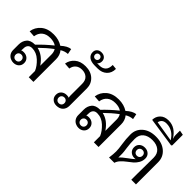

<svg xmlns="http://www.w3.org/2000/svg" viewBox="12 -1397 2059 2059"><g transform="rotate(45 1041.5 -367.5)"><path d="M64.2 -88.3V-171.7Q64.2 -223.3 93.8 -259.2Q123.3 -295 190 -295H190.8Q257.5 -365.8 345.8 -437.5Q311.7 -461.7 254.2 -461.7Q195.8 -461.7 160.8 -432.1Q125.8 -402.5 118.3 -350L47.5 -355Q56.7 -422.5 110.4 -468.8Q164.2 -515 254.2 -515Q333.3 -515 390 -477.5Q448.3 -530.8 497.5 -535L510 -473.3Q464.2 -470.8 425 -445.8Q460 -403.3 460 -343.3V0H389.2V-94.2Q367.5 -147.5 314.2 -197.1Q260.8 -246.7 194.2 -246.7Q163.3 -246.7 147.1 -228.8Q130.8 -210.8 130.8 -181.7Q130.8 -160 127.5 -146.7Q141.7 -152.5 161.7 -152.5Q199.2 -152.5 223.3 -130.4Q247.5 -108.3 247.5 -72.5Q247.5 -36.7 223.3 -14.6Q199.2 7.5 161.7 7.5Q142.5 7.5 125 0.8Q96.7 -9.2 80.4 -32.9Q64.2 -56.7 64.2 -88.3ZM192.9 -103.8Q180.8 -115.8 161.7 -115.8Q142.5 -115.8 130.4 -103.8Q118.3 -91.7 118.3 -72.5Q118.3 -53.3 130.4 -41.2Q142.5 -29.2 161.7 -29.2Q180.8 -29.2 192.9 -41.2Q205 -53.3 205 -72.5Q205 -91.7 192.9 -103.8ZM233.3 -290Q325 -270 389.2 -174.2V-343.3Q389.2 -383.3 371.7 -410Q297.5 -354.2 233.3 -290Z M560.8 -378.3Q569.2 -435 615 -475Q660.8 -515 737.5 -515Q818.3 -515 866.7 -469.6Q915 -424.2 915 -355V-150V-92.5Q915 -47.5 887.9 -20.4Q860.8 6.7 813.3 6.7Q775.8 6.7 751.7 -15.4Q727.5 -37.5 727.5 -73.3Q727.5 -109.2 751.7 -131.2Q775.8 -153.3 813.3 -153.3Q833.3 -153.3 847.5 -147.5Q844.2 -161.7 844.2 -179.2V-355Q844.2 -407.5 814.6 -434.6Q785 -461.7 737.5 -461.7Q692.5 -461.7 665 -438.3Q637.5 -415 630.8 -373.3ZM844.6 -104.6Q832.5 -116.7 813.3 -116.7Q794.2 -116.7 782.1 -104.6Q770 -92.5 770 -73.3Q770 -54.2 782.1 -42.1Q794.2 -30 813.3 -30Q832.5 -30 844.6 -42.1Q856.7 -54.2 856.7 -73.3Q856.7 -92.5 844.6 -104.6Z M778.8 -699.6Q769.2 -709.2 754.2 -709.2Q739.2 -709.2 729.6 -699.6Q720 -690 720 -675Q720 -660 729.6 -650.4Q739.2 -640.8 754.2 -640.8Q769.2 -640.8 778.8 -650.4Q788.3 -660 788.3 -675Q788.3 -690 778.8 -699.6ZM825 -675Q825 -642.5 801.7 -624.2H816.7H837.5Q880.8 -624.2 907.1 -649.6Q933.3 -675 933.3 -730L987.5 -724.2Q987.5 -661.7 948.3 -625Q909.2 -588.3 845.8 -588.3H800Q745.8 -588.3 714.6 -611.2Q683.3 -634.2 683.3 -675Q683.3 -705 702.9 -722.9Q722.5 -740.8 754.2 -740.8Q785.8 -740.8 805.4 -722.9Q825 -705 825 -675Z M1051.7 -88.3V-171.7Q1051.7 -223.3 1081.2 -259.2Q1110.8 -295 1177.5 -295H1178.3Q1245 -365.8 1333.3 -437.5Q1299.2 -461.7 1241.7 -461.7Q1183.3 -461.7 1148.3 -432.1Q1113.3 -402.5 1105.8 -350L1035 -355Q1044.2 -422.5 1097.9 -468.8Q1151.7 -515 1241.7 -515Q1320.8 -515 1377.5 -477.5Q1435.8 -530.8 1485 -535L1497.5 -473.3Q1451.7 -470.8 1412.5 -445.8Q1447.5 -403.3 1447.5 -343.3V0H1376.7V-94.2Q1355 -147.5 1301.7 -197.1Q1248.3 -246.7 1181.7 -246.7Q1150.8 -246.7 1134.6 -228.8Q1118.3 -210.8 1118.3 -181.7Q1118.3 -160 1115 -146.7Q1129.2 -152.5 1149.2 -152.5Q1186.7 -152.5 1210.8 -130.4Q1235 -108.3 1235 -72.5Q1235 -36.7 1210.8 -14.6Q1186.7 7.5 1149.2 7.5Q1130 7.5 1112.5 0.8Q1084.2 -9.2 1067.9 -32.9Q1051.7 -56.7 1051.7 -88.3ZM1180.4 -103.8Q1168.3 -115.8 1149.2 -115.8Q1130 -115.8 1117.9 -103.8Q1105.8 -91.7 1105.8 -72.5Q1105.8 -53.3 1117.9 -41.2Q1130 -29.2 1149.2 -29.2Q1168.3 -29.2 1180.4 -41.2Q1192.5 -53.3 1192.5 -72.5Q1192.5 -91.7 1180.4 -103.8ZM1220.8 -290Q1312.5 -270 1376.7 -174.2V-343.3Q1376.7 -383.3 1359.2 -410Q1285 -354.2 1220.8 -290Z M1944.2 0V-87.5Q1944.2 -98.3 1945.4 -194.2Q1946.7 -290 1946.7 -335.8Q1946.7 -396.7 1908.3 -429.2Q1870 -461.7 1804.2 -461.7Q1738.3 -461.7 1699.2 -429.2Q1660 -396.7 1660 -335.8Q1660 -266.7 1668.8 -208.3Q1677.5 -150 1677.5 -129.2V-70Q1700 -97.5 1752.1 -134.6Q1804.2 -171.7 1820.8 -189.2Q1809.2 -187.5 1804.2 -187.5Q1766.7 -187.5 1742.5 -209.6Q1718.3 -231.7 1718.3 -267.5Q1718.3 -303.3 1742.5 -325.4Q1766.7 -347.5 1804.2 -347.5Q1841.7 -347.5 1865.8 -325.4Q1890 -303.3 1890 -267.5Q1890 -230.8 1872.1 -199.6Q1854.2 -168.3 1827.1 -145.4Q1800 -122.5 1771.7 -101.7Q1743.3 -80.8 1719.2 -54.6Q1695 -28.3 1687.5 0H1606.7Q1615 -60.8 1615 -100Q1615 -138.3 1604.6 -202.5Q1594.2 -266.7 1594.2 -335.8Q1594.2 -415 1651.7 -465Q1709.2 -515 1804.2 -515Q1899.2 -515 1957.1 -465Q2015 -415 2015 -335.8V0ZM1835.4 -298.8Q1823.3 -310.8 1804.2 -310.8Q1785 -310.8 1772.9 -298.8Q1760.8 -286.7 1760.8 -267.5Q1760.8 -248.3 1772.9 -236.2Q1785 -224.2 1804.2 -224.2Q1823.3 -224.2 1835.4 -236.2Q1847.5 -248.3 1847.5 -267.5Q1847.5 -286.7 1835.4 -298.8Z M1940.8 -675V-741.7L1994.2 -731.7V-572.5L1985.8 -562.5L1648.3 -612.5Q1648.3 -662.5 1682.5 -697.9Q1716.7 -733.3 1779.2 -733.3Q1883.3 -733.3 1950 -625Q1940.8 -655.8 1940.8 -675ZM1708.3 -635.8 1944.2 -597.5Q1885 -694.2 1785 -694.2Q1720.8 -694.2 1708.3 -635.8Z"/></g></svg>

Font: Boon
Style: Regular
Weight: 400
Designer: Sungsit Sawaiwan
Foundry: FontUni
Version: Version 3.0